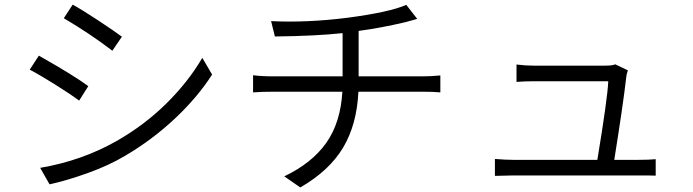

<svg xmlns="http://www.w3.org/2000/svg" viewBox="-20 -784 3040 842"><path d="M259.8 -704.1 298.8 -763.7Q339.8 -741.2 410.2 -694.8Q480.5 -648.4 514.6 -623L472.7 -561.5Q376 -635.7 259.8 -704.1ZM197.3 24.4 156.2 -47.9Q338.9 -79.1 490.2 -165Q612.3 -234.4 708.5 -329.1Q804.7 -423.8 867.2 -530.3L910.2 -457Q845.7 -356.4 746.1 -263.2Q646.5 -169.9 528.3 -100.6Q458 -58.6 365.7 -25.4Q273.4 7.8 197.3 24.4ZM110.4 -478.5 150.4 -540Q305.7 -452.1 367.2 -406.2L327.1 -342.8Q289.1 -371.1 221.2 -413.6Q153.3 -456.1 110.4 -478.5Z M1552.7 -449.2H1834Q1868.2 -449.2 1911.1 -453.1V-378.9Q1878.9 -381.8 1835.9 -381.8H1551.8Q1544.9 -237.3 1484.4 -136.2Q1423.8 -35.2 1296.9 38.1L1226.6 -10.7Q1347.7 -68.4 1410.6 -157.2Q1473.6 -246.1 1481.4 -381.8H1178.7Q1127 -381.8 1089.8 -378.9V-454.1Q1127 -449.2 1176.8 -449.2H1482.4V-638.7Q1364.3 -626 1185.5 -624L1168.9 -691.4Q1324.2 -683.6 1503.9 -706.1Q1688.5 -730.5 1761.7 -762.7L1809.6 -701.2Q1798.8 -698.2 1780.3 -692.9Q1761.7 -687.5 1756.8 -686.5Q1648.4 -661.1 1552.7 -648.4Z M2673.8 -83H2779.3Q2826.2 -83 2855.5 -85.9V-13.7Q2837.9 -14.6 2782.2 -14.6H2230.5Q2207 -14.6 2150.4 -12.7V-86.9Q2199.2 -83 2230.5 -83H2599.6Q2644.5 -354.5 2647.5 -427.7H2322.3Q2281.2 -427.7 2245.1 -424.8V-501Q2284.2 -496.1 2321.3 -496.1H2632.8Q2668 -496.1 2677.7 -502L2733.4 -475.6Q2726.6 -455.1 2726.6 -447.3Q2712.9 -327.1 2673.8 -83Z"/></svg>

Font: Gen Shin Gothic Monospace Normal
Style: Regular
Weight: 350
Designer: [Source Han Sans]
Ryoko NISHIZUKA  (kana & ideographs); Paul D. Hunt (Latin, Greek & Cyrillic); Wenlong ZHANG  (bopomofo
Version: Version 1.002.20150607